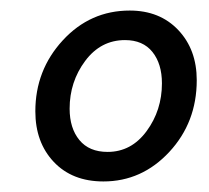

<svg xmlns="http://www.w3.org/2000/svg" viewBox="-20 -731 396 364"><path d="M217 -655Q171 -655 141.5 -615.5Q112 -576 112 -525Q112 -488 130.5 -465.5Q149 -443 184 -443Q229 -443 258 -482.5Q287 -522 287 -573Q287 -610 269 -632.5Q251 -655 217 -655ZM226 -711Q283 -711 318 -674Q353 -637 353 -579Q353 -499 301 -443Q249 -387 176 -387Q117 -387 82 -424Q47 -461 47 -520Q47 -598 99 -654.5Q151 -711 226 -711Z"/></svg>

Font: Overlock
Style: Italic
Weight: 400
Designer: Dario Muhafara
Foundry: Dario Manuel Muhafara
Version: Version 1.002